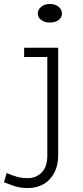

<svg xmlns="http://www.w3.org/2000/svg" viewBox="-91 -712 419 970"><path d="M50 238Q10 238 -20.5 227.5Q-51 217 -71 209L-57 162Q-36 172 -9 180Q18 188 49 188Q92 188 120 159Q148 130 148 74V-471H203V73Q203 123 183.5 160.5Q164 198 129.5 218Q95 238 50 238ZM31 -424V-471H195V-424ZM161 -598Q135 -598 117.5 -611Q100 -624 100 -643Q100 -664 117.5 -678Q135 -692 160 -692Q188 -692 205 -678Q222 -664 222 -643Q222 -624 205 -611Q188 -598 161 -598Z"/></svg>

Font: BioRhyme Light
Style: Regular
Weight: 300
Designer: Aoife Mooney
Foundry: Aoife Mooney Type
Version: Version 1.600;gftools[0.9.33]